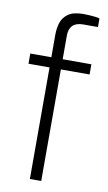

<svg xmlns="http://www.w3.org/2000/svg" viewBox="-84 -774 460 817"><g transform="rotate(10 145.5 -365.5)"><path d="M106 0V-482H15V-526H106V-625Q106 -649 113 -673.5Q120 -698 142.5 -714.5Q165 -731 208 -731Q223 -731 235.5 -730Q248 -729 259 -728Q270 -727 279 -724V-687H216Q185 -687 170 -672Q155 -657 155 -629V-526H279V-482H155V0Z"/></g></svg>

Font: Archivo SemiExpanded Thin
Style: Regular
Weight: 250
Width: 6
Designer: Hector Gatti
Foundry: Omnibus-Type
Version: Version 2.001